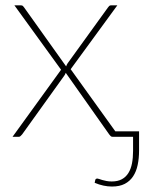

<svg xmlns="http://www.w3.org/2000/svg" viewBox="-20 -513 556 720"><path d="M501.5 -20.5V51.5Q501.5 81 496.2 105.8Q491 130.5 479 148.5Q467 166.5 447.8 176.5Q428.5 186.5 400 186.5Q368 186.5 335 172.5L337 163Q338 158.5 340.2 157.5Q342.5 156.5 345 156.5Q347 156.5 351.8 158.2Q356.5 160 363.5 162Q370.5 164 379.5 165.8Q388.5 167.5 399 167.5Q421.5 167.5 436.8 159.2Q452 151 461.5 135.8Q471 120.5 475 99.5Q479 78.5 479 53V0H402Q397 0 394.5 -3.2Q392 -6.5 389.5 -9L226.5 -240Q225 -234.5 220.5 -228.5L63 -9Q60 -6 57.2 -3Q54.5 0 50.5 0H27L209 -251.5L34 -493H58.5Q64 -493 66.2 -490.2Q68.5 -487.5 70.5 -485L228 -264Q229.5 -269 233.5 -275.5L384.5 -484.5Q386.5 -487.5 389.2 -490.2Q392 -493 396 -493H420L245 -253.5L412.5 -20.5Z"/></svg>

Font: Lato ExtraLight
Style: Regular
Weight: 275
Designer: Lukasz Dziedzic with Adam Twardoch and Botio Nikoltchev
Foundry: tyPoland Lukasz Dziedzic
Version: Version 2.015; 2015-08-06; http://www.latofonts.com/